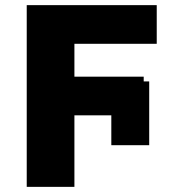

<svg xmlns="http://www.w3.org/2000/svg" viewBox="-20 -727 719 747"><path d="M560.5 -162.1H413.1V-278.3H269.5V0H84V-707H589.8V-556.6H269.5V-428.7H539.1V-410.2H560.5Z"/></svg>

Font: Pretendard GOV Black
Style: Regular
Weight: 900
Designer: Base glyphs from Inter by Rasmus Andersson; Hangeul glyphs from Noto Sans CJK(Source Han Sans) by Jang Soo-young and Kan
Foundry: Kil Hyung-jin
Version: Version 1.309